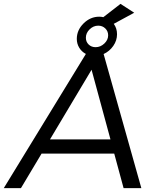

<svg xmlns="http://www.w3.org/2000/svg" viewBox="-68 -975 810 995"><path d="M446.5 -888.5Q456.5 -888.5 467.5 -886L556.5 -955L627.5 -909L521.5 -851.5Q538.5 -828.5 538.5 -797.5Q538.5 -765 519 -737Q499.5 -709 469 -695L664.5 0H572.5L524 -179H147.5L40.5 0H-48.5L377 -695.5Q355 -707 342.5 -727.8Q330 -748.5 330 -773.5Q330 -819 365.2 -853.8Q400.5 -888.5 446.5 -888.5ZM191 -252.5H504.5L406.5 -613.5ZM441 -842Q416 -842 396.5 -823Q377 -804 377 -779.5Q377 -758.5 391.2 -744.5Q405.5 -730.5 427.5 -730.5Q452.5 -730.5 472.5 -749.2Q492.5 -768 492.5 -792Q492.5 -813 477.8 -827.5Q463 -842 441 -842Z"/></svg>

Font: Argentum Sans Light
Style: Italic
Weight: 300
Italic angle: -11.3°
Designer: Julieta Ulanovsky (font), Owen Earl (portions from Jones font), Cristiano Sobral (main changes and remaster)
Foundry: Julieta Ulanovsky (font), Owen Earl (portions from Jones font), Cristiano Sobral (main changes and remaster)
Version: Version 3.127